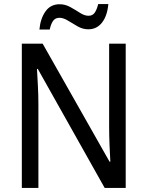

<svg xmlns="http://www.w3.org/2000/svg" viewBox="-20 -930 730 950"><path d="M602 0H498L167 -589H163Q165 -552 167.5 -505.5Q170 -459 170 -413V0H88V-714H191L522 -130H526Q524 -161 522 -211Q520 -261 520 -302V-714H602ZM175 -784Q180 -838 205 -873.5Q230 -909 275 -909Q303 -909 328 -895Q353 -881 375.5 -866.5Q398 -852 418 -852Q438 -852 448.5 -867Q459 -882 466 -910H516Q511 -852 485 -818.5Q459 -785 417 -785Q390 -785 365 -799Q340 -813 317 -827.5Q294 -842 274 -842Q254 -842 243 -827Q232 -812 226 -784Z"/></svg>

Font: Noto Sans Myanmar SemiCondensed
Style: Regular
Weight: 400
Width: 4
Designer: Monotype Design Team
Foundry: Monotype Imaging Inc.
Version: Version 2.107; ttfautohint (v1.8.4.7-5d5b)